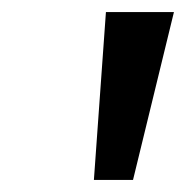

<svg xmlns="http://www.w3.org/2000/svg" viewBox="-20 -725 318 319"><path d="M136 -426 156 -705H269L201 -426Z"/></svg>

Font: Nunito Sans 7pt Expanded
Style: Italic
Weight: 400
Width: 7
Italic angle: -9°
Designer: Vernon Adams
Foundry: Vernon Adams
Version: Version 3.101;gftools[0.9.27]